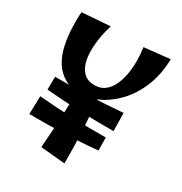

<svg xmlns="http://www.w3.org/2000/svg" viewBox="-180 -900 988 1042"><g transform="rotate(30 314.0 -379.0)"><path d="M256 -360Q196 -360 155 -384.5Q114 -409 89.5 -449.5Q65 -490 54 -540.5Q43 -591 40.5 -644.5Q38 -698 42 -747L218 -760Q206 -724 198.5 -681Q191 -638 190.5 -595.5Q190 -553 200.5 -517.5Q211 -482 235 -460.5Q259 -439 300 -439Q339 -439 365 -460Q391 -481 406.5 -515.5Q422 -550 428.5 -591.5Q435 -633 434 -674.5Q433 -716 428 -751L589 -768Q587 -673 556.5 -597.5Q526 -522 477 -469Q428 -416 370.5 -388Q313 -360 256 -360ZM372 10 219 -4Q225 -78 228.5 -138Q232 -198 234 -257.5Q236 -317 234 -390L351 -408Q357 -340 361 -288.5Q365 -237 367.5 -192Q370 -147 371 -99.5Q372 -52 372 10ZM515 -275Q304 -273 92 -291L93 -372Q197 -371 302.5 -375Q408 -379 513 -388ZM73 -127 76 -240Q181 -231 286 -227Q391 -223 496 -224L497 -143Q391 -133 285.5 -129.5Q180 -126 73 -127Z"/></g></svg>

Font: Marhey Light Medium
Style: Regular
Weight: 500
Version: Version 1.000